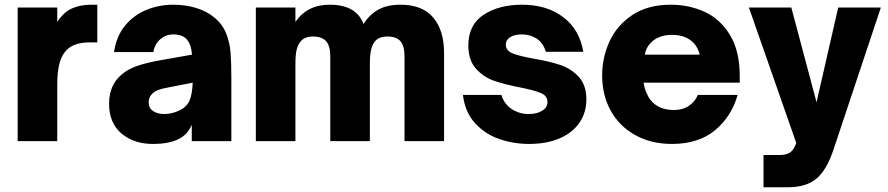

<svg xmlns="http://www.w3.org/2000/svg" viewBox="-20 -599 3768 815"><path d="M55 0V-567H223V-506Q250 -547 285 -563Q320 -579 368 -579H393V-419H361Q297 -419 265 -389Q243 -368 233 -332Q223 -296 223 -239V0Z M443 -159Q443 -249 514 -296Q541 -313 573.5 -323Q606 -333 648 -341L795 -367Q792 -410 772 -433Q753 -453 715 -453Q685 -453 661 -433Q637 -413 631 -378H464Q474 -446 511.5 -491Q549 -536 602.5 -557.5Q656 -579 716 -579Q768 -579 813.5 -565Q859 -551 892 -523Q925 -495 940 -457Q955 -419 958.5 -378Q962 -337 962 -269V0H794V-69Q780 -36 754 -18Q711 12 629 12Q548 12 495.5 -32.5Q443 -77 443 -159ZM739 -129Q772 -144 784 -171Q796 -198 798 -248L695 -228Q667 -223 651.5 -217Q636 -211 626 -201Q611 -186 611 -165Q611 -140 630 -127.5Q649 -115 678 -115Q708 -115 739 -129Z M1066 0V-567H1234V-506Q1284 -579 1379 -579Q1493 -579 1523 -497Q1549 -538 1586.5 -558.5Q1624 -579 1680 -579Q1773 -579 1819 -524.5Q1865 -470 1865 -374V0H1697V-359Q1697 -405 1679.5 -424.5Q1662 -444 1625 -444Q1589 -444 1572 -424Q1560 -410 1555 -387Q1550 -364 1550 -328V0H1382V-359Q1382 -405 1364 -424.5Q1346 -444 1308 -444Q1273 -444 1256 -423Q1244 -409 1239 -387Q1234 -365 1234 -328V0Z M1945 -196H2108Q2121 -156 2153 -135.5Q2185 -115 2224 -115Q2259 -115 2281.5 -129Q2304 -143 2304 -166Q2304 -192 2276 -204Q2248 -216 2187 -228Q2120 -241 2076 -256.5Q2032 -272 2000 -308Q1968 -344 1968 -406Q1968 -494 2033 -536.5Q2098 -579 2196 -579Q2301 -579 2370.5 -526.5Q2440 -474 2456 -379H2297Q2286 -417 2258 -435Q2230 -453 2195 -453Q2164 -453 2145.5 -441Q2127 -429 2127 -410Q2127 -384 2155.5 -372.5Q2184 -361 2246 -350Q2314 -338 2359 -323Q2404 -308 2436.5 -273Q2469 -238 2469 -177Q2469 -121 2439.5 -78Q2410 -35 2355 -11.5Q2300 12 2226 12Q2161 12 2100.5 -8.5Q2040 -29 1997 -75.5Q1954 -122 1945 -196Z M2536 -279Q2536 -355 2567.5 -423.5Q2599 -492 2664.5 -535.5Q2730 -579 2827 -579Q2906 -579 2972.5 -548Q3039 -517 3079.5 -449Q3120 -381 3120 -277V-248H2712Q2715 -227 2723 -207.5Q2731 -188 2741 -175Q2775 -132 2841 -132Q2878 -132 2904.5 -150Q2931 -168 2942 -196H3111Q3085 -104 3015 -46Q2945 12 2832 12Q2744 12 2676.5 -25.5Q2609 -63 2572.5 -129Q2536 -195 2536 -279ZM2950 -367Q2943 -398 2923 -418Q2890 -451 2833 -451Q2776 -451 2743 -418Q2722 -397 2717 -367Z M3221 196V59H3289Q3313 59 3329 51Q3345 43 3355 20L3360 8L3159 -567H3339L3446 -165L3538 -567H3719L3518 36Q3489 123 3445.5 159.5Q3402 196 3322 196Z"/></svg>

Font: Open Sauce One Black
Style: Regular
Weight: 900
Designer: Alfredo Marco Pradil
Foundry: Creative Sauce Fz LLC
Version: Version 1.477